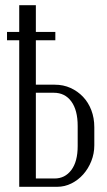

<svg xmlns="http://www.w3.org/2000/svg" viewBox="-20 -719 410 739"><path d="M191 -393Q224 -393 251.5 -380.5Q279 -368 299.5 -346.5Q320 -325 331.5 -295Q343 -265 343 -229V-160Q343 -128 331.5 -99Q320 -70 300.5 -48Q281 -26 255 -13Q229 0 200 0H54V-699H118V-393ZM279 -234Q279 -295 254.5 -328.5Q230 -362 187 -362H118V-32H190Q230 -32 254.5 -64.5Q279 -97 279 -157ZM7 -596H193V-564H7Z"/></svg>

Font: Moniqa Paragraph
Style: Regular
Weight: 400
Designer: Rajesh Rajput
Foundry: Rajesh Rajput
Version: Version 1.000